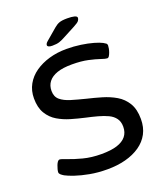

<svg xmlns="http://www.w3.org/2000/svg" viewBox="-157 -969 914 1078"><g transform="rotate(-20 300.0 -430.0)"><path d="M298 7Q241 7 193 -2Q145 -11 109.5 -23Q74 -35 56 -45Q46 -51 38.5 -57.5Q31 -64 31 -72Q31 -79 34 -90Q37 -101 41 -111.5Q45 -122 50.5 -129.5Q56 -137 63 -137Q72 -137 104.5 -124Q137 -111 186.5 -98Q236 -85 296 -85Q352 -85 388.5 -96.5Q425 -108 443.5 -131Q462 -154 462 -188Q462 -218 447.5 -238Q433 -258 407.5 -270Q382 -282 349 -291Q316 -300 279 -308Q239 -317 198 -329Q157 -341 122.5 -361.5Q88 -382 66.5 -417.5Q45 -453 45 -508Q45 -554 65.5 -591Q86 -628 122.5 -653.5Q159 -679 207 -693Q255 -707 310 -707Q355 -707 396 -701Q437 -695 468.5 -686Q500 -677 517 -668Q526 -663 532 -658.5Q538 -654 538 -646Q538 -639 536 -628Q534 -617 530 -606Q526 -595 521 -587Q516 -579 509 -579Q499 -579 473 -588Q447 -597 406.5 -606Q366 -615 310 -615Q256 -615 221.5 -603Q187 -591 169.5 -568.5Q152 -546 152 -514Q152 -479 174.5 -460Q197 -441 235 -429.5Q273 -418 321 -406Q364 -396 408 -383Q452 -370 488.5 -348.5Q525 -327 547.5 -290Q570 -253 570 -195Q570 -145 550 -107.5Q530 -70 493 -44.5Q456 -19 406.5 -6Q357 7 298 7ZM244 -751Q230 -751 222.5 -754.5Q215 -758 215 -764Q215 -768 217.5 -773Q220 -778 227 -784L295 -842Q310 -855 326 -861Q342 -867 374 -867Q400 -867 416 -863Q432 -859 432 -849Q432 -842 426 -833Q420 -824 395 -811L321 -772Q301 -761 285.5 -756Q270 -751 244 -751Z"/></g></svg>

Font: Asap Expanded Medium
Style: Regular
Weight: 500
Width: 7
Designer: Pablo Cosgaya
Foundry: Omnibus-Type
Version: Version 3.001